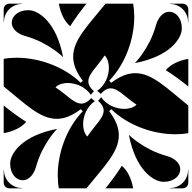

<svg xmlns="http://www.w3.org/2000/svg" viewBox="-20 -1020 1040 1040"><path d="M0 -30C0 -13.4 13.4 0 30 0H98.8V-1.5C45.1 -1.5 1.5 -45.1 1.5 -98.8H0ZM35.1 -133.8C35.1 -77.5 68.1 -43.6 103 -43.6C137.4 -43.6 164.1 -76.2 175.5 -117.8C210.2 -243.5 289.5 -321.8 289.5 -321.8C99.5 -285.8 35.1 -188.4 35.1 -133.8ZM0 -901.3H1.5C1.5 -954.9 45.1 -998.5 98.8 -998.5V-1000H30C13.4 -1000 0 -986.6 0 -970ZM43.6 -897C43.6 -862.6 76.2 -835.9 117.8 -824.5C243.4 -789.8 321.8 -710.5 321.8 -710.5C285.8 -900.5 188.4 -964.9 133.8 -964.9C77.5 -964.9 43.6 -931.9 43.6 -897ZM901.2 -998.5C954.9 -998.5 998.5 -954.9 998.5 -901.3H1000V-970C1000 -986.6 986.6 -1000 970 -1000H901.2ZM710.5 -678.3C900.5 -714.3 964.9 -811.6 964.9 -866.2C964.9 -922.5 931.9 -956.4 897 -956.4C862.6 -956.4 835.9 -923.8 824.5 -882.3C789.8 -756.6 710.5 -678.3 710.5 -678.3ZM901.2 0H970C986.6 0 1000 -13.4 1000 -30V-98.8H998.5C998.5 -45.1 954.9 -1.5 901.2 -1.5ZM678.2 -289.5C714.2 -99.5 811.6 -35.1 866.2 -35.1C922.5 -35.1 956.4 -68.1 956.4 -103C956.4 -137.4 923.8 -164.1 882.2 -175.5C756.5 -210.2 678.2 -289.5 678.2 -289.5ZM280.7 -546.5C291.2 -559.5 311 -567.8 334.7 -569.8C338.6 -570.2 342.6 -570.4 346.6 -570.4C389.3 -570.4 440.6 -551.4 472.3 -506.6L488.7 -526.1C471.3 -541.4 458.5 -558.1 458.5 -579.4C458.5 -620.3 508 -660.1 546.6 -719.4C559.1 -708.8 567.1 -689 569.2 -665.3C569.6 -661.3 569.7 -657.2 569.7 -653C569.7 -610.4 551.3 -559.4 506.6 -527.7L526.1 -511.3C543.4 -531.1 559.3 -540 575 -541.3C576.5 -541.5 577.9 -541.5 579.3 -541.5C620.3 -541.5 660.1 -492 719.3 -453.4C708.8 -440.9 689 -432.9 665.3 -430.8C661.3 -430.4 657.2 -430.3 653 -430.3C610.4 -430.3 559.4 -448.7 527.7 -493.4L511.3 -473.9C528.7 -458.7 541.5 -442 541.5 -420.7C541.5 -379.7 492 -339.9 453.4 -280.7C440.9 -291.2 432.9 -311 430.8 -334.7C430.4 -338.7 430.3 -342.8 430.3 -347C430.3 -389.6 448.7 -440.6 493.4 -472.3L473.9 -488.7C456.7 -469.1 440.9 -460.3 425.4 -459C423.9 -458.8 422.5 -458.8 421 -458.8C380 -458.8 340 -508.9 280.7 -546.5ZM551.8 0H701.3C691.8 -52.2 671.3 -95.5 640 -122C611.3 -76.7 581.1 -36.6 551.8 0ZM298.7 -1000C308.2 -947.8 328.7 -904.5 360 -878C388.6 -923.3 418.9 -963.4 448.2 -1000ZM878 -640C923.3 -611.4 963.4 -581.1 1000 -551.8V-701.3C947.8 -691.8 904.5 -671.3 878 -640ZM0 -298.7C52.2 -308.2 95.5 -328.7 122 -360C76.7 -388.7 36.6 -418.9 0 -448.2ZM0 -551.8C114.6 -459.8 194.4 -376.3 287 -376.3C326.9 -376.3 369.1 -391.7 417.5 -428.5L428.5 -417.5C337 -322.6 292.7 -185.9 292.7 -70.4C292.7 -45.8 294.7 -22.1 298.7 0H448.2C540.2 -114.6 623.7 -194.4 623.7 -287.1C623.7 -326.9 608.3 -369.1 571.5 -417.5L582.5 -428.5C677.4 -337 814.1 -292.7 929.6 -292.7C954.2 -292.7 977.9 -294.7 1000 -298.7V-448.2C885.4 -540.2 805.6 -623.7 713 -623.7C673.1 -623.7 630.9 -608.3 582.5 -571.5L571.5 -582.5C663 -677.4 707.3 -814.1 707.3 -929.6C707.3 -954.3 705.3 -977.9 701.3 -1000H551.8C459.8 -885.4 376.3 -805.6 376.3 -713C376.3 -673.1 391.7 -630.9 428.5 -582.5L417.5 -571.5C322.6 -663 185.9 -707.3 70.4 -707.3C45.8 -707.3 22.1 -705.3 0 -701.3Z"/></svg>

Font: GlukFrames07
Style: Medium
Weight: 500
Monospace: yes
Designer: gluk
Foundry: gluk
Version: Version 1.00